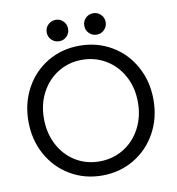

<svg xmlns="http://www.w3.org/2000/svg" viewBox="-95 -978 987 1071"><g transform="rotate(-10 398.0 -443.0)"><path d="M43.9 -360.4Q43.9 -463.9 89.8 -547.9Q135.7 -631.8 216.3 -679.7Q296.9 -727.5 396.5 -727.5Q497.1 -727.5 578.4 -679.7Q659.7 -631.8 705.8 -547.6Q752 -463.4 752 -359.4Q752 -255.4 705.6 -171.6Q659.2 -87.9 578.4 -40Q497.6 7.8 398.4 7.8Q298.8 7.8 217.8 -40Q136.7 -87.9 90.3 -171.9Q43.9 -255.9 43.9 -360.4ZM664.1 -360.4Q664.1 -442.9 628.9 -508.3Q593.8 -573.7 532.7 -610.6Q471.7 -647.5 396.5 -647.5Q322.8 -647.5 262.2 -610.6Q201.7 -573.7 166.7 -508.3Q131.8 -442.9 131.8 -360.4Q131.8 -278.3 166.3 -212.6Q200.7 -147 261 -109.6Q321.3 -72.3 396.5 -72.3Q472.7 -72.3 533.9 -109.9Q595.2 -147.5 629.6 -213.4Q664.1 -279.3 664.1 -360.4ZM443.4 -832Q443.4 -857.4 460.9 -875Q478.5 -892.6 503.9 -892.6Q529.3 -892.6 546.9 -875Q564.5 -857.4 564.5 -832Q564.5 -806.6 546.9 -789.1Q529.3 -771.5 503.9 -771.5Q478.5 -771.5 460.9 -789.1Q443.4 -806.6 443.4 -832ZM230.5 -832Q230.5 -857.4 248.3 -875Q266.1 -892.6 292 -892.6Q316.9 -892.6 334.2 -875Q351.6 -857.4 351.6 -832Q351.6 -806.6 334.2 -789.1Q316.9 -771.5 292 -771.5Q266.1 -771.5 248.3 -789.1Q230.5 -806.6 230.5 -832Z"/></g></svg>

Font: Reddit Sans Strawberry
Style: Regular
Weight: 400
Designer: Stephen Hutchings
Foundry: Reddit
Version: Version 1.013